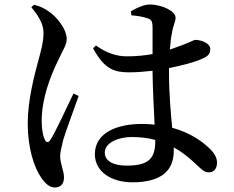

<svg xmlns="http://www.w3.org/2000/svg" viewBox="-20 -786 1040 852"><path d="M223 46C249 46 264 30 264 1C264 -27 247 -60 247 -93C247 -109 252 -130 261 -167C272 -203 310 -307 329 -360L306 -371C281 -320 227 -201 204 -166C195 -151 185 -153 179 -166C171 -183 165 -209 165 -250C165 -351 206 -453 237 -516C261 -568 276 -587 276 -612C276 -662 225 -716 198 -734C176 -750 160 -757 131 -765L119 -754C148 -719 174 -681 173 -639C173 -600 162 -561 149 -513C133 -453 103 -342 103 -239C103 -130 131 -42 164 4C181 29 201 46 223 46ZM554 -465C587 -465 622 -468 657 -472V-463C658 -388 663 -299 666 -233C648 -235 629 -236 609 -236C496 -236 401 -195 401 -102C401 -22 477 23 567 23C696 23 751 -29 751 -116V-132C784 -114 815 -90 846 -61C873 -35 887 -21 906 -21C929 -21 943 -37 943 -65C943 -86 931 -107 910 -127C878 -158 825 -197 744 -219C738 -285 730 -368 730 -462V-484C786 -495 833 -508 857 -517C898 -533 913 -541 913 -568C913 -594 876 -608 847 -609C839 -609 818 -595 759 -575L734 -566C736 -596 739 -622 743 -639C749 -679 759 -686 759 -709C759 -735 701 -766 644 -766C619 -766 584 -750 561 -736L563 -718C589 -716 614 -712 634 -705C651 -699 657 -695 657 -661V-546C623 -540 585 -536 543 -536C495 -536 451 -552 406 -584L393 -572C444 -476 491 -465 554 -465ZM669 -165V-162C669 -88 646 -51 542 -51C489 -51 445 -68 445 -109C445 -153 506 -178 564 -178C602 -178 637 -174 669 -165Z"/></svg>

Font: GenKiMin2 TW SB
Style: Regular
Weight: 600
Version: Version 2.100;PS 2.1;hotconv 16.6.51;makeotf.lib2.5.65220 DE